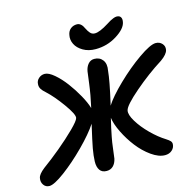

<svg xmlns="http://www.w3.org/2000/svg" viewBox="-161 -1103 1284 1257"><g transform="rotate(-15 481.5 -475.0)"><path d="M545.9 -774.9Q497.6 -774.9 461.7 -795.9Q425.8 -816.9 410.9 -847.4Q396 -877.9 402.8 -909.2Q407.2 -935.1 425 -949.5Q442.9 -963.9 467.8 -963.9Q497.1 -963.9 515.1 -922.9Q521 -911.1 525.4 -904.3Q529.8 -897.5 536.1 -890.1Q542.5 -882.8 550.3 -879.4Q558.1 -876 567.9 -876Q600.1 -876 662.1 -915Q679.2 -925.8 687 -930.2Q694.8 -934.6 708.5 -940.2Q722.2 -945.8 731.9 -945.8Q751.5 -945.8 759.5 -933.6Q767.6 -921.4 763.2 -899.9Q755.4 -856.9 689.9 -815.9Q624.5 -774.9 545.9 -774.9ZM22 12.2Q-3.4 12.2 -17.3 -8.1Q-31.2 -28.3 -25.9 -54.2Q-22 -78.6 19 -110.8Q75.2 -151.4 138.9 -204.3Q202.6 -257.3 252 -306.2Q301.3 -355 305.2 -373Q310.1 -396.5 256.8 -470.5Q203.6 -544.4 158.2 -585.9Q137.2 -604 128.4 -618.7Q119.6 -633.3 121.1 -650.9Q121.6 -673.8 139.2 -689.5Q156.7 -705.1 180.2 -705.1Q206.5 -705.1 243.9 -673.3Q281.2 -641.6 315.4 -595.9Q349.6 -550.3 377.9 -499.3Q406.2 -448.2 417 -410.2L418 -414.1Q436 -492.7 445.6 -568.6Q455.1 -644.5 456.1 -648.9Q461.4 -678.2 477.8 -697Q494.1 -715.8 519 -715.8Q555.7 -715.8 575.7 -689.2Q595.7 -662.6 586.9 -617.2Q581.1 -552.7 547.9 -408.2Q546.4 -404.8 543.9 -392.1Q578.1 -446.3 657 -522.5Q735.8 -598.6 816.9 -655.3Q897.9 -711.9 934.1 -711.9Q960.4 -711.9 977.1 -693.8Q993.7 -675.8 988.8 -650.9Q983.4 -623 938 -590.8Q840.8 -529.8 745.1 -447.5Q649.4 -365.2 643.1 -333Q637.2 -305.7 666.3 -257.8Q695.3 -210 742.9 -162.6Q790.5 -115.2 837.9 -85.9Q856.4 -74.2 864.5 -65.2Q872.6 -56.2 872.1 -43.9Q871.1 -19.5 852.5 -3.2Q834 13.2 805.2 13.2Q762.7 13.2 713.6 -21.7Q664.6 -56.6 625.7 -106.9Q586.9 -157.2 558.8 -214.1Q530.8 -271 524.9 -314.9Q508.3 -247.1 498 -192.9Q491.7 -162.6 485.8 -112.1Q480 -61.5 478 -50.8Q471.2 -20 453.6 -2.9Q436 14.2 409.2 14.2Q377.9 14.2 363 -7.3Q348.1 -28.8 349.1 -65.9Q350.1 -103 358.9 -152.8Q366.7 -195.8 393.1 -310.1Q354 -250.5 278.1 -174.1Q202.1 -97.7 128.2 -42.7Q54.2 12.2 22 12.2Z"/></g></svg>

Font: Shantell Sans Normal
Style: Italic
Weight: 600
Italic angle: -11.31°
Designer: Stephen Nixon, Anya Danilova, Shantell Martin
Foundry: Arrow Type
Version: Version 1.006;[559af2be0]